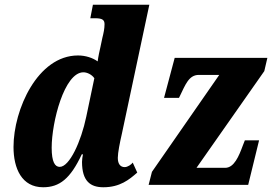

<svg xmlns="http://www.w3.org/2000/svg" viewBox="-20 -780 1148 810"><path d="M162 10C231 10 277 -26 325 -129H330C328 -120 326 -106 326 -97C326 -15 362 10 416 10C486 10 525 -22 559 -52L540 -94C534 -86 519 -75 506 -75C489 -75 477 -87 477 -114C477 -136 486 -180 494 -215L610 -760H372L361 -703H382C413 -703 421 -695 421 -678C421 -659 417 -641 412 -621L404 -583C401 -571 394 -538 392 -521C371 -536 341 -546 309 -546C139 -546 37 -318 37 -160C37 -69 72 10 162 10ZM607 0H1027L1073 -188H1013L1004 -165C988 -122 968 -72 930 -72H809L1095 -480L1108 -536H717L672 -367H735L737 -371C762 -422 776 -464 819 -464H905L621 -55ZM232 -76C212 -76 198 -96 198 -157C198 -264 251 -475 332 -475C347 -475 367 -466 378 -450L344 -288C322 -182 273 -76 232 -76Z"/></svg>

Font: Noto Serif ExtraCondensed Black
Style: Italic
Weight: 900
Width: 2
Italic angle: -12°
Designer: Monotype Design Team
Foundry: Monotype Imaging Inc.
Version: Version 2.014